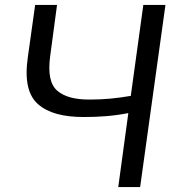

<svg xmlns="http://www.w3.org/2000/svg" viewBox="-20 -761 725 781"><path d="M184 -532 212 -741H123L93 -527C80 -435 94 -373 135 -337C176 -301 238 -285 321 -285C383 -285 441 -289 502 -301L461 0H550L653 -741H563L512 -371C453 -361 404 -356 344 -356C285 -356 242 -367 213 -392C184 -417 175 -463 184 -532Z"/></svg>

Font: Cheyenne Sans
Style: Italic
Weight: 400
Italic angle: -8.13011°
Designer: The Public Sans project authors (U.S. Web Design System), Libre Franklin designed by Pablo Impallari and Rodrigo Fuenzal
Foundry: The Cheyenne Sans Project Authors
Version: Version 2.007